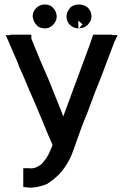

<svg xmlns="http://www.w3.org/2000/svg" viewBox="-20 -654 551 858"><path d="M180.7 -527.3H178.7H175.8H174.8Q165 -529.3 161.1 -530.3Q149.4 -534.2 144.5 -541Q128.9 -556.6 126 -580.1Q126 -602.5 141.6 -618.2Q152.3 -627.9 167 -632.8Q173.8 -633.8 180.7 -633.8Q189.5 -633.8 194.3 -632.3Q199.2 -630.9 207 -627.9L216.8 -619.1Q231.4 -605.5 233.4 -582V-581.1Q233.4 -560.5 218.8 -544.9Q211.9 -536.1 196.3 -529.3Q190.4 -528.3 183.6 -527.3H182.6H181.6ZM348.6 -631.8 357.4 -628.9 360.4 -627.9Q366.2 -625 371.1 -621.1Q377.9 -615.2 381.8 -607.4Q388.7 -595.7 388.7 -581.1Q388.7 -566.4 380.9 -554.7Q375 -546.9 372.1 -543Q356.4 -528.3 337.9 -528.3L333 -527.3L348.6 -544.9L330.1 -562.5V-527.3H328.1H326.2H323.2Q319.3 -528.3 312.5 -530.3L302.7 -535.2Q291 -542 284.2 -553.7Q277.3 -565.4 277.3 -580.1Q277.3 -594.7 285.2 -607.4Q290 -615.2 293 -619.1Q300.8 -627 318.4 -632.8Q326.2 -633.8 335 -633.8Q343.8 -633.8 348.6 -631.8ZM410.2 -499H413.1H416H418.9H422.9H429.7H437.5H445.3H453.1H462.9H471.7H480.5L481.4 -497.1H505.9L492.2 -468.8L489.3 -461.9Q422.9 -284.2 403.3 -238.3Q365.2 -133.8 344.7 -85.9Q344.7 -85.9 306.6 20.5Q287.1 77.1 246.1 123Q219.7 149.4 190.4 168Q154.3 183.6 116.2 184.6Q108.4 184.6 84 181.6V166V163.1V160.2V150.4V141.6V135.7V129.9V123V115.2V97.7H101.6Q104.5 97.7 108.4 97.7H109.4H110.4Q113.3 98.6 117.7 98.6Q122.1 98.6 130.9 97.2Q139.6 95.7 149.4 89.8Q157.2 85.9 167 78.1Q173.8 70.3 182.6 58.6Q197.3 40 213.9 -2.9Q214.8 -4.9 214.8 -6.8Q193.4 -53.7 173.8 -103.5Q152.3 -155.3 129.9 -208Q113.3 -244.1 98.6 -280.3Q84 -316.4 67.4 -351.6Q56.6 -381.8 43.9 -409.2L5.9 -497.1H25.4L26.4 -499H39.1H46.9H58.6H68.4H76.2H84H92.8H100.6H120.1V-483.4V-481.4Q138.7 -435.5 157.2 -390.6Q176.8 -343.8 197.3 -297.9Q222.7 -234.4 248 -171.9Q252.9 -160.2 256.3 -150.9Q259.8 -141.6 262.7 -133.8Q331.1 -320.3 343.8 -353.5Q379.9 -449.2 396.5 -499Z"/></svg>

Font: LeFont
Style: Default
Weight: 400
Designer: Leryon MEDIA
Version: Version 1.0